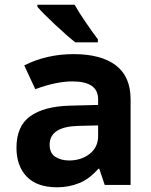

<svg xmlns="http://www.w3.org/2000/svg" viewBox="-20 -786 640 816"><path d="M396 -606V-619Q376 -645 345.5 -689.5Q315 -734 297 -766H139V-757Q163 -729 215.5 -680Q268 -631 300 -606ZM191 -171Q191 -248 314 -251L397 -253V-208Q397 -160 361 -132Q325 -104 274 -104Q239 -104 215 -119.5Q191 -135 191 -171ZM398 -69H402L425 0H535V-364Q535 -461 472 -508.5Q409 -556 293 -556Q178 -556 83 -508L130 -407Q219 -440 288 -440Q397 -440 397 -364V-340L277 -337Q167 -334 108.5 -292Q50 -250 50 -158Q50 -81 93.5 -35.5Q137 10 223 10Q273 10 317 -8Q361 -26 398 -69Z"/></svg>

Font: Noto Sans Mono UI
Style: Bold
Weight: 700
Designer: Monotype Design team
Foundry: Monotype Imaging Inc.
Version: 1.000